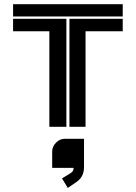

<svg xmlns="http://www.w3.org/2000/svg" viewBox="-20 -611 654 925"><path d="M311.5 228.5Q323.2 222.2 329.1 215.3Q334.5 209 334.5 197.8H231.4V118.2Q231.4 94.7 250.5 75.7Q268.6 57.6 292.5 57.6H384.8V193.8Q384.8 241.2 348.6 265.6L306.6 294.4L278.8 248.5ZM571.3 -590.8V-531.7H43V-590.8ZM43 -460.4V-520.5H299.8V0H217.8V-460.4ZM571.3 -520.5V-460.4H392.1V0H314.5V-520.5Z"/></svg>

Font: Ebtekar Inline 2
Style: Inline-2
Weight: 500
Designer: Arman Khorramak
Foundry: Arman Khorramak
Version: Version 2.000